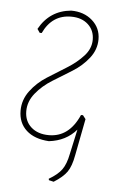

<svg xmlns="http://www.w3.org/2000/svg" viewBox="-47 -491 423 672"><g transform="rotate(5 164.0 -155.0)"><path d="M138 6Q87 3 58.5 -23Q30 -49 30 -92Q30 -130 53.5 -161.5Q77 -193 111 -214.5Q145 -236 179 -257Q213 -278 236.5 -304Q260 -330 260 -361Q260 -394 237.5 -414.5Q215 -435 178 -435Q111 -435 80 -369H73L64 -382Q101 -449 176 -456Q221 -456 250.5 -430Q280 -404 280 -364Q280 -328 256.5 -298Q233 -268 199 -247Q165 -226 131 -205Q97 -184 73.5 -155Q50 -126 50 -92Q50 -57 73.5 -36Q97 -15 136 -15Q207 -15 242 -95H249L259 -82L234 47Q227 86 213 106Q199 126 167 146L150 142L149 137Q180 119 194 99.5Q208 80 215 44L234 -43Q198 -1 138 6Z"/></g></svg>

Font: Alegreya Sans Thin
Style: Italic
Weight: 100
Italic angle: -7°
Designer: Juan Pablo del Peral
Foundry: Huerta Tipografica
Version: Version 2.007